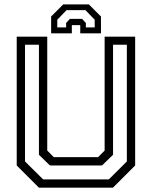

<svg xmlns="http://www.w3.org/2000/svg" viewBox="-20 -870 704 890"><path d="M160.5 0 57.5 -103V-700H199V-172L229.5 -141.5H434.5L465 -172V-700H606.5V-103L503.5 0ZM180 -38.5H484.5L568 -121.5V-662.5H504V-152.5L453 -103H211.5L160.5 -152.5V-662.5H96V-121.5ZM392 -849.5 448 -793.5V-715.5H352V-753.5H313V-715.5H217V-793.5L273 -849.5ZM376 -823H288.5L245.5 -778.5V-743H286.5V-763.5L304 -782.5H360.5L378 -763.5V-743H419V-778.5Z"/></svg>

Font: Tourney
Style: Regular
Weight: 400
Designer: Tyler Finck
Foundry: Etcetera Type Co
Version: Version 1.015